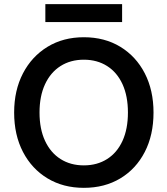

<svg xmlns="http://www.w3.org/2000/svg" viewBox="-20 -891 805 923"><path d="M383 12Q284 12 208.5 -33.5Q133 -79 90.5 -160.5Q48 -242 48 -350Q48 -457 90.5 -538.5Q133 -620 208.5 -666Q284 -712 383 -712Q483 -712 558.5 -666Q634 -620 676 -538.5Q718 -457 718 -350Q718 -242 676 -160.5Q634 -79 558.5 -33.5Q483 12 383 12ZM383 -96Q447 -96 495 -126.5Q543 -157 569 -214Q595 -271 595 -350Q595 -429 569 -486Q543 -543 495 -573.5Q447 -604 383 -604Q319 -604 271 -573.5Q223 -543 196.5 -486Q170 -429 170 -350Q170 -271 196.5 -214Q223 -157 271 -126.5Q319 -96 383 -96ZM198 -785V-871H567V-785Z"/></svg>

Font: DM Sans 11pt SemiBold
Style: Regular
Weight: 600
Version: Version 4.004;gftools[0.9.30]